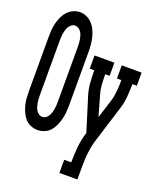

<svg xmlns="http://www.w3.org/2000/svg" viewBox="-170 -846 949 1153"><g transform="rotate(20 305.0 -270.0)"><path d="M140 8Q117 8 95.5 -1Q74 -10 59.5 -26.5Q45 -43 35.5 -64Q26 -85 20.5 -107Q15 -129 13.5 -151.5Q12 -174 12 -196V-539Q12 -561 13.5 -583.5Q15 -606 20.5 -628Q26 -650 35.5 -671Q45 -692 60 -708.5Q75 -725 96 -735Q117 -745 140 -745Q162 -745 183 -735Q204 -725 219 -708.5Q234 -692 243.5 -671Q253 -650 258.5 -628Q264 -606 266 -583.5Q268 -561 268 -539V-196Q268 -174 266 -151.5Q264 -129 258.5 -107Q253 -85 243.5 -64Q234 -43 219.5 -26.5Q205 -10 183.5 -1Q162 8 140 8ZM140 -76Q152 -76 162 -83Q172 -90 178.5 -101Q185 -112 188.5 -124Q192 -136 194 -148Q196 -160 196.5 -172Q197 -184 197 -196V-539Q197 -551 196.5 -563.5Q196 -576 194 -588Q192 -600 188.5 -612Q185 -624 178.5 -634.5Q172 -645 161.5 -652Q151 -659 139 -659Q127 -659 116.5 -651.5Q106 -644 100 -633.5Q94 -623 90.5 -611Q87 -599 85 -587Q83 -575 82.5 -563Q82 -551 82 -539V-196Q82 -184 82.5 -172Q83 -160 85 -148Q87 -136 90.5 -124Q94 -112 100.5 -101Q107 -90 117 -83Q127 -76 140 -76ZM352 205V121H397Q397 73 401.5 25Q406 -23 420 -69L422 -75L403 -137L356 -288Q344 -326 341 -366Q338 -406 338 -446H309V-530H436V-446H408Q408 -414 410 -382Q412 -350 421 -320L458 -190L499 -321Q503 -336 505 -351.5Q507 -367 508.5 -383Q510 -399 510.5 -414.5Q511 -430 511 -446H483V-530H610V-446H582Q581 -406 578 -366Q575 -326 563 -288L485 -37Q481 -22 478 -6.5Q475 9 473 25Q469 52 468 78.5Q467 105 467 131V205Z"/></g></svg>

Font: Iosevka Curly Slab MdEx
Style: Regular
Weight: 500
Width: 7
Monospace: yes
Designer: Belleve Invis
Foundry: Belleve Invis
Version: Version 11.1.0; ttfautohint (v1.8.3)